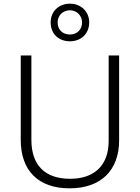

<svg xmlns="http://www.w3.org/2000/svg" viewBox="-20 -1016 762 1046"><path d="M361 -791C420 -791 466 -831 466 -894C466 -954 420 -996 361 -996C301 -996 256 -955 256 -894C256 -830 301 -791 361 -791ZM361 -828C320 -828 294 -855 294 -894C294 -932 323 -960 361 -960C397 -960 427 -932 427 -894C427 -855 400 -828 361 -828ZM629 -252V-714H572V-248C572 -118 497 -42 362 -42C225 -42 151 -116 151 -254V-714H93V-254C93 -88 187 10 359 10C531 10 629 -89 629 -252Z"/></svg>

Font: Noto Sans Meetei Mayek Light
Style: Regular
Weight: 300
Designer: Monotype Design Team and Neelakash Kshetrimayum
Foundry: Monotype Imaging Inc.
Version: Version 2.002